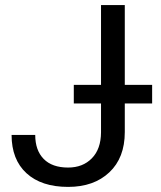

<svg xmlns="http://www.w3.org/2000/svg" viewBox="-20 -731 638 761"><path d="M25.9 0ZM380.4 -710.9H474.6V-207.5Q474.6 -105.5 413.3 -47.9Q352.1 9.8 250 9.8Q144 9.8 85 -44.4Q25.9 -98.6 25.9 -196.3H119.6Q119.6 -135.3 153.1 -101.1Q186.5 -66.9 250 -66.9Q308.1 -66.9 344 -103.5Q379.9 -140.1 380.4 -206.1ZM583 -320.8H272.5V-394.5H583Z"/></svg>

Font: Roboto
Style: Regular
Weight: 400
Designer: Google
Version: Version 2.134; 2016; ttfautohint (v1.6)